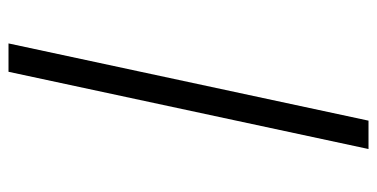

<svg xmlns="http://www.w3.org/2000/svg" viewBox="-232 -508 865 440"><g transform="rotate(-90 200.0 -287.5)"><path d="M256 -700H321L144 125H79Z"/></g></svg>

Font: Epunda Slab Light
Style: Italic
Weight: 300
Italic angle: -12°
Designer: Simon Atzbach
Foundry: typofactur
Version: Version 1.102